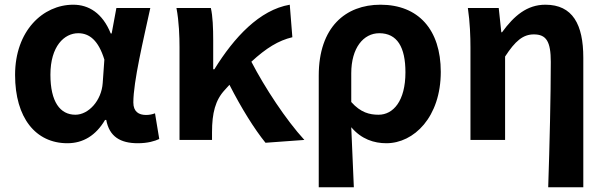

<svg xmlns="http://www.w3.org/2000/svg" viewBox="-20 -594 2569 815"><path d="M266 14C333 14 387 -19 426 -85H431C444 -14 491 14 565 14C607 14 637 5 656 -4L638 -113C625 -108 612 -106 600 -106C569 -106 546 -120 546 -159C546 -248 589 -426 618 -560H474L454 -452H450C415 -539 356 -574 291 -574C162 -574 44 -463 44 -276C44 -93 132 14 266 14ZM300 -107C235 -107 194 -162 194 -277C194 -398 253 -453 312 -453C360 -453 398 -422 423 -341L416 -242C411 -167 356 -107 300 -107Z M1107 12 1272 0C1194 -85 1104 -222 1047 -332C1110 -390 1162 -422 1221 -436L1210 -574C1082 -552 974 -436 890 -300H885V-423C885 -475 883 -526 875 -560H729C740 -503 742 -437 742 -393V0H880V-33C880 -114 894 -169 934 -212L954 -234C1005 -134 1060 -46 1107 12Z M1333 201H1482C1478 114 1475 36 1471 -54C1514 -3 1568 14 1620 14C1737 14 1851 -97 1851 -289C1851 -468 1756 -574 1595 -574C1447 -574 1333 -479 1333 -273ZM1587 -107C1549 -107 1511 -116 1471 -161V-283C1471 -391 1523 -453 1590 -453C1666 -453 1701 -394 1701 -287C1701 -165 1649 -107 1587 -107Z M2307 201H2456V-349C2456 -490 2411 -574 2295 -574C2217 -574 2162 -527 2111 -457H2108L2097 -560H1966C1975 -499 1977 -437 1977 -393V0H2124V-354C2167 -420 2200 -448 2246 -448C2299 -448 2318 -418 2318 -331C2318 -193 2313 24 2307 201Z"/></svg>

Font: Noto Sans CJK TC
Style: Bold
Weight: 700
Designer: Ryoko NISHIZUKA 西塚涼子 (kana, bopomofo & ideographs); Paul D. Hunt (Latin, Greek & Cyrillic); Sandoll Communications 산돌커뮤니
Foundry: Adobe
Version: Version 2.004;hotconv 1.0.118;makeotfexe 2.5.65603